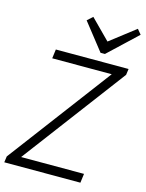

<svg xmlns="http://www.w3.org/2000/svg" viewBox="-147 -1018 837 1099"><g transform="rotate(15 271.5 -468.0)"><path d="M-6 -36 485 -689 501 -646H100L107 -700H538L533 -664L42 -11L24 -54H447L440 0H-11ZM554 -907 385 -748H359L234 -907L266 -936L391 -810H367L530 -936Z"/></g></svg>

Font: Pathway Extreme 8pt Thin
Style: Italic
Weight: 100
Italic angle: -8°
Designer: Eduardo Rodriguez Tunni
Foundry: Eduardo Rodriguez Tunni
Version: Version 1.000